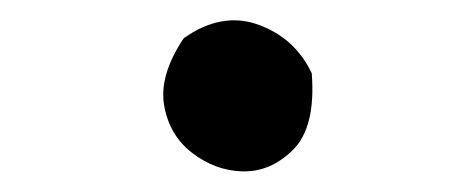

<svg xmlns="http://www.w3.org/2000/svg" viewBox="-20 -471 460 186"><path d="M282 -400Q286 -348 264 -326Q242 -304 214 -305Q188 -306 166 -323Q144 -340 139 -369Q134 -398 158 -434Q195 -460 230.5 -447Q266 -434 282 -400Z"/></svg>

Font: Yuji Syuku
Style: Regular
Weight: 400
Designer: Kataoka Yuji
Foundry: Kinuta Font Factory
Version: Version 3.002